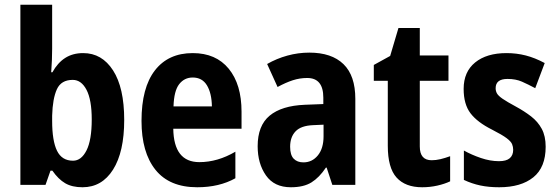

<svg xmlns="http://www.w3.org/2000/svg" viewBox="-20 -780 2350 810"><path d="M200 -574Q200 -554 199 -526.5Q198 -499 196 -475H201Q223 -515 255 -535.5Q287 -556 331 -556Q410 -556 457 -483Q504 -410 504 -274Q504 -139 457 -64.5Q410 10 328 10Q284 10 255 -7Q226 -24 201 -60H193L172 0H66V-760H200ZM287 -443Q238 -443 220 -403.5Q202 -364 200 -292V-270Q200 -186 220.5 -144Q241 -102 288 -102Q323 -102 345 -145.5Q367 -189 367 -276Q367 -359 345 -401Q323 -443 287 -443Z M793 -556Q891 -556 945 -490Q999 -424 999 -309V-237H711Q713 -96 821 -96Q898 -96 973 -140V-28Q905 10 812 10Q695 10 636 -63.5Q577 -137 577 -270Q577 -410 633.5 -483Q690 -556 793 -556ZM793 -453Q758 -453 736 -425Q714 -397 712 -331H874Q873 -387 853 -420Q833 -453 793 -453Z M1285 -558Q1379 -558 1429 -509.5Q1479 -461 1479 -363V0H1382L1358 -73H1355Q1327 -31 1294 -10.5Q1261 10 1207 10Q1137 10 1102 -40Q1067 -90 1067 -163Q1067 -250 1117.5 -292Q1168 -334 1266 -338L1344 -341V-368Q1344 -451 1276 -451Q1245 -451 1215.5 -441.5Q1186 -432 1151 -413L1107 -510Q1147 -533 1192.5 -545.5Q1238 -558 1285 -558ZM1301 -252Q1250 -250 1227 -226Q1204 -202 1204 -161Q1204 -126 1219 -110.5Q1234 -95 1260 -95Q1297 -95 1321 -124.5Q1345 -154 1345 -205V-254Z M1801 -104Q1819 -104 1838 -108.5Q1857 -113 1879 -121V-15Q1856 -4 1825 3Q1794 10 1761 10Q1690 10 1653 -31Q1616 -72 1616 -165V-439H1557V-506L1626 -544L1661 -662H1751V-546H1872V-439H1751V-162Q1751 -104 1801 -104Z M2282 -161Q2282 -74 2230 -32Q2178 10 2086 10Q2042 10 2006.5 2.5Q1971 -5 1937 -21V-145Q1969 -127 2008.5 -113.5Q2048 -100 2085 -100Q2116 -100 2130.5 -112.5Q2145 -125 2145 -148Q2145 -160 2140.5 -171.5Q2136 -183 2117.5 -197Q2099 -211 2056 -233Q1994 -264 1965 -302Q1936 -340 1936 -405Q1936 -477 1984.5 -516.5Q2033 -556 2117 -556Q2159 -556 2198 -546Q2237 -536 2278 -514L2238 -408Q2208 -424 2182 -435.5Q2156 -447 2121 -447Q2071 -447 2071 -408Q2071 -396 2076.5 -386Q2082 -376 2100 -363.5Q2118 -351 2157 -330Q2192 -311 2220.5 -289Q2249 -267 2265.5 -236.5Q2282 -206 2282 -161Z"/></svg>

Font: Noto Sans Malayalam Condensed
Style: Bold
Weight: 700
Width: 3
Designer: Jelle Bosma - Monotype Design Team
Foundry: Monotype Imaging Inc.
Version: Version 2.104; ttfautohint (v1.8.4.7-5d5b)